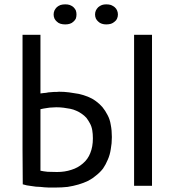

<svg xmlns="http://www.w3.org/2000/svg" viewBox="-20 -841 791 869"><path d="M586.9 0Q607.4 0 668 0Q668 -170.9 668 -683.6Q647.5 -683.6 586.9 -683.6Q586.9 -512.7 586.9 0ZM83 -6.8Q91.8 -3.9 101.6 -2Q111.3 -1 122.1 1Q132.8 2.9 142.6 3.9Q152.3 4.9 162.1 4.9Q171.9 5.9 181.6 6.8Q191.4 7.8 200.2 7.8Q209 7.8 216.8 7.8Q224.6 7.8 231.4 7.8Q259.8 7.8 286.1 4.9Q311.5 1 335 -5.9Q358.4 -12.7 378.9 -22.5Q399.4 -33.2 415 -46.9Q432.6 -60.5 446.3 -78.1Q459 -96.7 467.8 -118.2Q477.5 -139.6 481.4 -166Q486.3 -191.4 486.3 -220.7Q486.3 -251 481.4 -275.4Q477.5 -300.8 466.8 -320.3Q457 -339.8 443.4 -356.4Q429.7 -372.1 413.1 -383.8Q397.5 -395.5 377.9 -403.3Q358.4 -411.1 336.9 -416Q315.4 -419.9 293 -422.9Q270.5 -425.8 247.1 -425.8Q241.2 -425.8 235.4 -424.8Q229.5 -424.8 223.6 -424.8Q217.8 -423.8 210.9 -423.8Q205.1 -422.9 199.2 -422.9Q193.4 -421.9 188.5 -420.9Q182.6 -420.9 177.7 -419.9Q173.8 -418.9 169.9 -418.9Q166 -418 163.1 -418Q163.1 -506.8 163.1 -683.6Q142.6 -683.6 82 -683.6Q82 -644.5 82 -571.3Q82 -498 82 -391.6Q82 -259.8 82 -163.1Q83 -67.4 83 -6.8ZM163.1 -68.4Q163.1 -137.7 163.1 -346.7Q168.9 -347.7 176.8 -349.6Q184.6 -350.6 195.3 -352.5Q206.1 -354.5 215.8 -354.5Q225.6 -355.5 234.4 -355.5Q251 -355.5 267.6 -353.5Q283.2 -351.6 297.9 -348.6Q312.5 -345.7 325.2 -339.8Q338.9 -334 349.6 -326.2Q361.3 -318.4 371.1 -307.6Q379.9 -295.9 386.7 -283.2Q394.5 -269.5 397.5 -252Q400.4 -235.4 400.4 -214.8Q400.4 -176.8 388.7 -148.4Q377.9 -120.1 354.5 -100.6Q332 -81.1 302.7 -72.3Q273.4 -62.5 238.3 -62.5Q213.9 -62.5 195.3 -63.5Q176.8 -65.4 163.1 -68.4ZM237.3 -743.2Q244.1 -736.3 253.9 -733.4Q263.7 -730.5 275.4 -730.5Q287.1 -730.5 295.9 -733.4Q305.7 -736.3 312.5 -743.2Q319.3 -749 323.2 -756.8Q326.2 -765.6 326.2 -775.4Q326.2 -785.2 323.2 -793.9Q319.3 -801.8 312.5 -808.6Q305.7 -814.5 295.9 -818.4Q287.1 -821.3 275.4 -821.3Q263.7 -821.3 253.9 -818.4Q244.1 -814.5 237.3 -808.6Q230.5 -801.8 226.6 -793.9Q222.7 -785.2 222.7 -775.4Q222.7 -765.6 226.6 -756.8Q230.5 -749 237.3 -743.2ZM424.8 -743.2Q431.6 -736.3 441.4 -733.4Q450.2 -730.5 460.9 -730.5Q472.7 -730.5 482.4 -733.4Q491.2 -736.3 499 -743.2Q506.8 -749 509.8 -756.8Q513.7 -765.6 513.7 -775.4Q513.7 -785.2 509.8 -793.9Q506.8 -801.8 499 -808.6Q491.2 -814.5 482.4 -818.4Q472.7 -821.3 460.9 -821.3Q450.2 -821.3 441.4 -818.4Q431.6 -814.5 424.8 -808.6Q418 -801.8 414.1 -793.9Q410.2 -785.2 410.2 -775.4Q410.2 -765.6 414.1 -756.8Q418 -749 424.8 -743.2Z"/></svg>

Font: Aptus Gothic JP
Style: Medium
Weight: 400
Designer: Fuminori Ogawa / Motoya
Version: Version 1